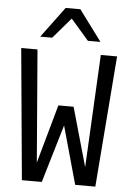

<svg xmlns="http://www.w3.org/2000/svg" viewBox="-63 -1016 726 1062"><g transform="rotate(5 300.0 -485.0)"><path d="M32.2 0ZM339.4 -970.2 465.8 -799.8H396L296.4 -914.6L197.8 -799.8H131.3L257.8 -970.2ZM441.9 -102.5 474.1 -728H564.5L507.3 0H395.5L305.7 -321.8L210 0H99.6L32.2 -728H122.6L173.3 -104L264.6 -429.7H349.1Z"/></g></svg>

Font: Oxygen Mono
Style: Regular
Weight: 400
Designer: Vernon Adams
Foundry: Vernon Adams
Version: Version 0.201; ttfautohint (v0.8) -r 50 -G 200 -x